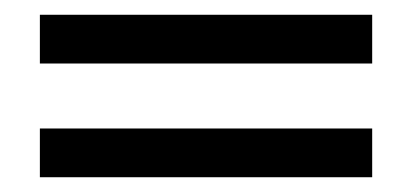

<svg xmlns="http://www.w3.org/2000/svg" viewBox="-20 -472 558 260"><path d="M34 -386V-452H484V-386ZM34 -232V-298H484V-232Z"/></svg>

Font: Platypi Light ExtraBold
Style: Regular
Weight: 800
Version: Version 1.200